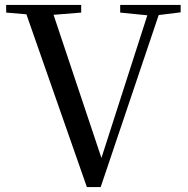

<svg xmlns="http://www.w3.org/2000/svg" viewBox="-20 -752 760 778"><path d="M467 -701 577 -690 391 -112 197 -692 309 -701V-732H5V-701L87 -694L332 6H388L623 -691L712 -702V-732H467Z"/></svg>

Font: Noto Serif KR Medium
Style: Regular
Weight: 500
Designer: Ryoko NISHIZUKA 西塚涼子 (kana & ideographs); Frank Grießhammer (Latin, Greek & Cyrillic); Wenlong ZHANG 张文龙 (bopomofo); San
Foundry: Adobe
Version: Version 2.001;hotconv 1.1.0;makeotfexe 2.6.0